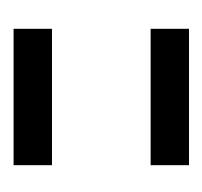

<svg xmlns="http://www.w3.org/2000/svg" viewBox="-28 -462 305 290"><g transform="rotate(90 125.0 -316.5)"><path d="M23 -391H229V-449H23ZM23 -184H229V-242H23Z"/></g></svg>

Font: Inconsolata UltraCondensed Thin
Style: Regular
Weight: 100
Width: 1
Monospace: yes
Designer: Raph Levien, Cyreal, Brenton Simpson
Foundry: Raph Levien, Cyreal, Google
Version: Version 3.100